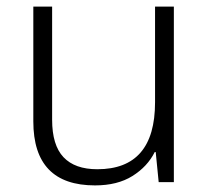

<svg xmlns="http://www.w3.org/2000/svg" viewBox="-20 -552 636 582"><path d="M507 -532V0H461L452 -91H449Q427 -47 381.5 -18.5Q336 10 268 10Q81 10 81 -184V-532H138V-189Q138 -112 172.5 -75.5Q207 -39 275 -39Q450 -39 450 -242V-532Z"/></svg>

Font: Noto Sans Lao UI Light
Style: Regular
Weight: 300
Designer: Monotype Design Team
Foundry: Monotype Imaging Inc.
Version: Version 2.000; ttfautohint (v1.8.4.7-5d5b)